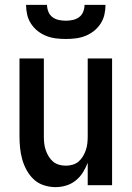

<svg xmlns="http://www.w3.org/2000/svg" viewBox="-20 -760 540 788"><path d="M208 8Q184 8 160.5 0.5Q137 -7 119.5 -23Q102 -39 90 -60.5Q78 -82 71.5 -105Q65 -128 62.5 -152Q60 -176 60 -200V-520H160V-200Q160 -186 161.5 -172Q163 -158 167.5 -144.5Q172 -131 179.5 -118.5Q187 -106 197.5 -97Q208 -88 222 -84Q236 -80 250 -80Q264 -80 278 -84Q292 -88 302.5 -97Q313 -106 320.5 -118.5Q328 -131 332.5 -144.5Q337 -158 338.5 -172Q340 -186 340 -200V-520H440V0H340V-92Q332 -71 320 -52Q308 -33 290.5 -19Q273 -5 251.5 1.5Q230 8 208 8ZM250 -600Q230 -600 209.5 -602.5Q189 -605 170 -612.5Q151 -620 135 -632.5Q119 -645 107.5 -662.5Q96 -680 91.5 -700Q87 -720 87 -740H173Q173 -726 178.5 -712Q184 -698 195.5 -689.5Q207 -681 221.5 -678Q236 -675 250 -675Q264 -675 278.5 -678Q293 -681 304.5 -689.5Q316 -698 321.5 -712Q327 -726 327 -740H413Q413 -720 408.5 -700Q404 -680 392.5 -662.5Q381 -645 365 -632.5Q349 -620 330 -612.5Q311 -605 290.5 -602.5Q270 -600 250 -600Z"/></svg>

Font: Iosevka Term Curly Semibold
Style: Regular
Weight: 600
Designer: Belleve Invis
Foundry: Belleve Invis
Version: Version 32.3.0